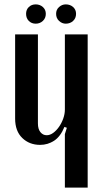

<svg xmlns="http://www.w3.org/2000/svg" viewBox="-20 -856 469 876"><path d="M274 -277Q256 -233 227 -214Q198 -195 163 -195Q114 -195 81.5 -226.5Q49 -258 49 -315V-699H153V-293Q153 -267 164.5 -253Q176 -239 193 -239Q208 -239 222.5 -249.5Q237 -260 249 -277Q261 -294 268.5 -315Q276 -336 276 -356V-699H380V0H276V-244L285 -273ZM99 -793Q99 -812 111.5 -824Q124 -836 143 -836Q162 -836 175.5 -824Q189 -812 189 -793Q189 -773 175.5 -760.5Q162 -748 143 -748Q124 -748 111.5 -760.5Q99 -773 99 -793ZM236 -793Q236 -812 249.5 -824Q263 -836 280 -836Q300 -836 313.5 -824Q327 -812 327 -793Q327 -773 313.5 -760.5Q300 -748 280 -748Q263 -748 249.5 -760.5Q236 -773 236 -793Z"/></svg>

Font: Moniqa Paragraph
Style: Bold
Weight: 700
Designer: Rajesh Rajput
Foundry: Rajesh Rajput
Version: Version 1.000